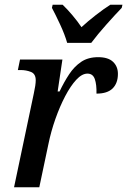

<svg xmlns="http://www.w3.org/2000/svg" viewBox="-20 -786 534 806"><path d="M122 -394Q130 -430 130 -449Q130 -476 110 -484Q90 -492 66 -492H55L64 -536H242L222 -402H230Q249 -442 270.5 -474.5Q292 -507 321 -526.5Q350 -546 392 -546Q434 -546 454.5 -526.5Q475 -507 475 -476Q475 -437 453 -415Q431 -393 385 -393Q386 -431 378 -454Q370 -477 347 -477Q324 -477 300 -451Q276 -425 253.5 -382Q231 -339 212.5 -286.5Q194 -234 183 -180L145 0H39ZM262 -606Q252 -641 232.5 -683Q213 -725 198 -753L201 -766H243Q262 -748 284 -722Q306 -696 322 -672Q348 -696 382 -722.5Q416 -749 443 -766H494L491 -753Q464 -725 427 -683.5Q390 -642 363 -606Z"/></svg>

Font: Noto Serif SemiCondensed Medium
Style: Italic
Weight: 500
Width: 4
Italic angle: -12°
Designer: Monotype Design Team
Foundry: Monotype Imaging Inc.
Version: Version 2.013